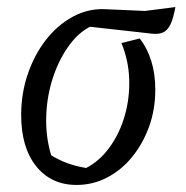

<svg xmlns="http://www.w3.org/2000/svg" viewBox="-20 -515 526 544"><path d="M197 9Q125 9 82.5 -44Q40 -97 40 -189Q40 -251 59 -306Q78 -361 110.5 -402.5Q143 -444 186 -467.5Q229 -491 277 -489L391 -484L477 -495Q471 -463 463.5 -447Q456 -431 445.5 -425Q435 -419 421 -419Q416 -419 410.5 -419.5Q405 -420 398 -421L201 -443L248 -445Q209 -430 179 -390.5Q149 -351 131 -298Q113 -245 111 -186.5Q109 -128 125 -75Q146 -62 170 -53Q194 -44 224 -39Q263 -59 291.5 -99Q320 -139 334 -189Q348 -239 346 -292Q344 -345 324 -393L376 -406Q397 -379 408.5 -342.5Q420 -306 420 -261Q420 -205 402.5 -156.5Q385 -108 354.5 -70.5Q324 -33 283.5 -12Q243 9 197 9Z"/></svg>

Font: Piazzolla 24pt
Style: Italic
Weight: 400
Italic angle: -11.3°
Designer: Juan Pablo del Peral
Foundry: Huerta Tipografica
Version: Version 2.005